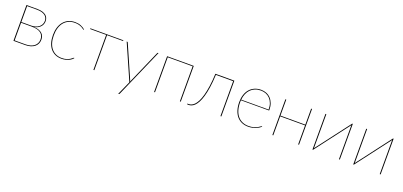

<svg xmlns="http://www.w3.org/2000/svg" viewBox="16 -1395 5183 2472"><g transform="rotate(20 2607.0 -159.0)"><path d="M252.5 -10Q290 -10 319.8 -18.8Q349.5 -27.5 370.2 -43.8Q391 -60 402.2 -83.2Q413.5 -106.5 413.5 -135Q413.5 -161.5 404.2 -183.2Q395 -205 375.5 -220.2Q356 -235.5 325.8 -243.8Q295.5 -252 254 -252H104.5V-10ZM104.5 -480V-262H239.5Q271 -262 297.8 -270.5Q324.5 -279 343.8 -294.2Q363 -309.5 373.8 -331Q384.5 -352.5 384.5 -379Q384.5 -398.5 377 -416.5Q369.5 -434.5 352.8 -448.8Q336 -463 308.2 -471.5Q280.5 -480 240 -480ZM240.5 -490Q283.5 -490 313 -480.8Q342.5 -471.5 360.8 -456.2Q379 -441 387 -420.8Q395 -400.5 395 -379Q395 -362.5 389.8 -343.5Q384.5 -324.5 371.2 -307.5Q358 -290.5 336 -277Q314 -263.5 281 -258Q321.5 -255.5 349 -245Q376.5 -234.5 393.2 -218Q410 -201.5 417.5 -180.5Q425 -159.5 425 -136Q425 -105 413.2 -80Q401.5 -55 379.2 -37.2Q357 -19.5 325 -9.8Q293 0 252.5 0H92V-490Z M894 -444Q892 -442 890 -442Q887 -442 878.8 -449.2Q870.5 -456.5 854.8 -465Q839 -473.5 815.2 -480.8Q791.5 -488 758 -488Q710.5 -488 673 -471Q635.5 -454 609.5 -422.5Q583.5 -391 569.8 -346Q556 -301 556 -245Q556 -187 569.8 -142.2Q583.5 -97.5 609 -66.8Q634.5 -36 670.2 -20Q706 -4 750 -4Q789 -4 816 -13Q843 -22 860.5 -33Q878 -44 887 -53Q896 -62 899 -62Q901 -62 903 -60L905 -58Q897.5 -47 883 -35.8Q868.5 -24.5 848.5 -15.2Q828.5 -6 803.5 0Q778.5 6 750 6Q702.5 6 664.5 -11Q626.5 -28 599.8 -60.2Q573 -92.5 558.5 -139Q544 -185.5 544 -245Q544 -302 558.5 -348.8Q573 -395.5 600.5 -428.5Q628 -461.5 667.8 -479.8Q707.5 -498 758 -498Q802.5 -498 837.2 -483.8Q872 -469.5 897 -447Z M1419.5 -480H1199.5V0H1187.5V-480H967.5V-490H1419.5Z M1901 -490 1612 169Q1610.5 173 1607.5 176.5Q1604.5 180 1600 180H1593L1677 -8.5L1465 -490H1472Q1476 -490 1478.5 -487.8Q1481 -485.5 1482 -483L1677 -38Q1681 -29.5 1683.5 -19.5Q1684.5 -24 1686.2 -28.8Q1688 -33.5 1690 -38L1885 -483Q1888.5 -490 1894 -490Z M2384 0H2372V-480H2031V0H2019V-490H2384Z M2940 0H2928V-479H2691Q2686.5 -379 2675.2 -304.2Q2664 -229.5 2648.2 -175.8Q2632.5 -122 2613.5 -87Q2594.5 -52 2573.8 -31.5Q2553 -11 2531.8 -3Q2510.5 5 2490.5 5Q2486 5 2479 4.2Q2472 3.5 2472 2V-6H2490.5Q2509 -6 2529 -14.2Q2549 -22.5 2568.8 -43.2Q2588.5 -64 2606.5 -99.2Q2624.5 -134.5 2639.5 -188.2Q2654.5 -242 2665.2 -316.2Q2676 -390.5 2680.5 -490H2940Z M3482 -291Q3482 -338.5 3468.5 -375.2Q3455 -412 3431.2 -437Q3407.5 -462 3375.5 -475Q3343.5 -488 3307 -488Q3263 -488 3227.8 -474Q3192.5 -460 3167 -434Q3141.5 -408 3126.2 -371.8Q3111 -335.5 3106.5 -291ZM3479 -58Q3470.5 -47.5 3453.8 -36.2Q3437 -25 3414.2 -15.5Q3391.5 -6 3364.5 0Q3337.5 6 3309 6Q3258.5 6 3218.5 -11.8Q3178.5 -29.5 3150.8 -63Q3123 -96.5 3108 -145Q3093 -193.5 3093 -255Q3093 -309 3107.5 -353.8Q3122 -398.5 3149.5 -430.5Q3177 -462.5 3216.8 -480.2Q3256.5 -498 3307 -498Q3345.5 -498 3379.5 -484.2Q3413.5 -470.5 3438.8 -443.5Q3464 -416.5 3478.5 -377.2Q3493 -338 3493 -287Q3493 -284.5 3491.2 -283.2Q3489.5 -282 3487 -282H3106Q3105.5 -275 3105.2 -268.5Q3105 -262 3105 -255Q3105 -194 3119.5 -147.2Q3134 -100.5 3160.8 -68.8Q3187.5 -37 3225.2 -20.5Q3263 -4 3309 -4Q3350 -4 3380 -13Q3410 -22 3430 -33Q3450 -44 3460.5 -53Q3471 -62 3473 -62Q3475 -62 3477 -60Z M4004.5 -490V0H3992.5V-260.5H3651.5V0H3639.5V-490H3651.5V-270.5H3992.5V-490Z M4563.5 -490V0H4551.5V-450Q4551.5 -455 4551.5 -459.5Q4551.5 -464 4552 -469Q4546.5 -460.5 4543 -455.5Q4542.5 -454.5 4535.5 -445.2Q4528.5 -436 4516.2 -420Q4504 -404 4487.5 -382.5Q4471 -361 4452 -336Q4433 -311 4412 -283.2Q4391 -255.5 4369.5 -227.5Q4294.5 -128.5 4199 -3.5Q4196.5 0 4193.5 0H4188.5V-490H4200.5V-40Q4200.5 -35 4200.5 -30.5Q4200.5 -26 4200 -21Q4205 -29 4209 -34.5Q4209.5 -35.5 4224.8 -55.5Q4240 -75.5 4264.5 -107.2Q4289 -139 4319.8 -179.8Q4350.5 -220.5 4382.5 -262.5Q4457.5 -361.5 4553 -486.5Q4555.5 -490 4558.5 -490Z M5122.5 -490V0H5110.5V-450Q5110.5 -455 5110.5 -459.5Q5110.5 -464 5111 -469Q5105.5 -460.5 5102 -455.5Q5101.5 -454.5 5094.5 -445.2Q5087.5 -436 5075.2 -420Q5063 -404 5046.5 -382.5Q5030 -361 5011 -336Q4992 -311 4971 -283.2Q4950 -255.5 4928.5 -227.5Q4853.5 -128.5 4758 -3.5Q4755.5 0 4752.5 0H4747.5V-490H4759.5V-40Q4759.5 -35 4759.5 -30.5Q4759.5 -26 4759 -21Q4764 -29 4768 -34.5Q4768.5 -35.5 4783.8 -55.5Q4799 -75.5 4823.5 -107.2Q4848 -139 4878.8 -179.8Q4909.5 -220.5 4941.5 -262.5Q5016.5 -361.5 5112 -486.5Q5114.5 -490 5117.5 -490Z"/></g></svg>

Font: Lato 2
Style: Regular
Weight: 100
Designer: Lukasz Dziedzic with Adam Twardoch and Botio Nikoltchev
Foundry: tyPoland Lukasz Dziedzic
Version: Version 2.015; 2015-08-06; http://www.latofonts.com/